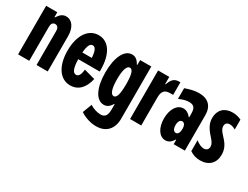

<svg xmlns="http://www.w3.org/2000/svg" viewBox="-67 -1006 2210 1712"><g transform="rotate(30 1037.5 -150.0)"><path d="M35 -500V0H150V-351C150 -382 163 -400 187 -400C211 -400 225 -382 225 -351V0H340V-363C340 -451 300 -508 239 -508C205 -508 181 -491 155 -450H150V-500Z M733 -149 619 -180C614 -126 599 -100 573 -100C539 -100 523 -143 521 -231H742V-250C742 -410 678 -508 574 -508C468 -508 400 -407 400 -250C400 -93 468 8 574 8C656 8 712 -50 733 -149ZM523 -301C528 -368 543 -403 572 -403C601 -403 616 -369 620 -301Z M1118 37V-500H1003V-450H998C976 -490 951 -508 918 -508C839 -508 789 -406 789 -251C789 -94 840 8 920 8C952 8 977 -9 998 -45H1003V7C1003 71 984 97 938 97C907 97 863 85 828 62L792 157C840 189 901 208 956 208C1058 208 1118 144 1118 37ZM910 -250C910 -347 928 -396 959 -396C989 -396 1003 -350 1003 -250C1003 -150 989 -103 959 -103C928 -103 910 -153 910 -250Z M1188 -500V0H1303V-289C1303 -350 1326 -378 1380 -378H1413V-508H1403C1354 -508 1329 -487 1308 -426H1303V-500Z M1447 -156C1447 -60 1491 8 1554 8C1586 8 1611 -9 1632 -45H1637V0H1752V-365C1752 -457 1701 -508 1607 -508C1567 -508 1524 -499 1468 -479V-369C1510 -387 1540 -395 1569 -395C1619 -395 1637 -373 1637 -313V-277H1632C1609 -306 1583 -320 1554 -320C1491 -320 1447 -252 1447 -156ZM1566 -156C1566 -193 1580 -215 1602 -215C1624 -215 1637 -194 1637 -156C1637 -119 1624 -96 1602 -96C1580 -96 1566 -119 1566 -156Z M2043 -487V-385C2025 -397 2003 -404 1984 -404C1955 -404 1939 -388 1939 -361C1939 -322 1974 -295 2005 -258C2039 -219 2055 -179 2055 -132C2055 -45 2000 8 1911 8C1871 8 1837 -3 1804 -25V-137C1834 -113 1863 -100 1888 -100C1915 -100 1933 -117 1933 -144C1933 -168 1922 -188 1889 -224C1837 -282 1817 -324 1817 -375C1817 -457 1869 -508 1953 -508C1985 -508 2017 -500 2043 -487Z"/></g></svg>

Font: Jakob Semi-Condensed
Style: Regular
Weight: 400
Width: 4
Designer: Alan Madić
Foundry: X Cicéro
Version: Version 1.000;Glyphs 3.1.2 (3151)